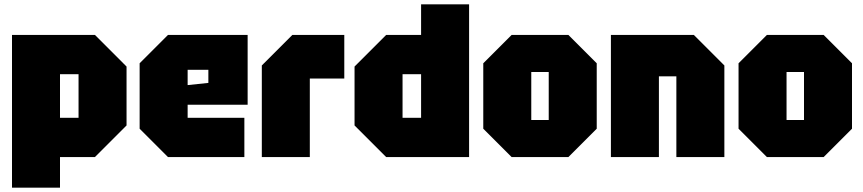

<svg xmlns="http://www.w3.org/2000/svg" viewBox="-20 -720 3955 880"><path d="M35 140V-560H415L560 -415V-145L415 0H255V140ZM340 -380H255V-180H340Z M620 -130V-430L750 -560H1115V-240H840V-180H1100V0H750ZM840 -330 935 -340V-400H840Z M1180 0V-420L1320 -560H1558V-360H1400V0Z M2130 -700V0H1750L1605 -145V-415L1750 -560H1910V-700ZM1825 -180H1910V-380H1825Z M2195 -130V-430L2325 -560H2585L2715 -430V-130L2585 0H2325ZM2415 -170H2495V-390H2415Z M2780 0V-560H3160L3300 -420V0H3080V-370H3000V0Z M3365 -130V-430L3495 -560H3755L3885 -430V-130L3755 0H3495ZM3585 -170H3665V-390H3585Z"/></svg>

Font: Tektur SemiCondensed Black
Style: Regular
Weight: 900
Width: 4
Designer: Adam Jagosz
Foundry: Adam Jagosz
Version: Version 1.005;gftools[0.9.30]